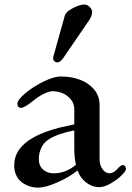

<svg xmlns="http://www.w3.org/2000/svg" viewBox="-20 -813 585 852"><path d="M215.8 -554.7Q215.8 -559.1 217.8 -565.9L267.6 -743.7Q272.5 -761.2 303.7 -777.1Q335 -793 353.5 -793Q367.2 -793 377.9 -782.2Q388.7 -771.5 388.7 -760.3Q388.7 -742.7 376.5 -724.6L259.8 -554.2Q247.1 -536.1 234.9 -536.1Q226.6 -536.1 221.2 -541.3Q215.8 -546.4 215.8 -554.7ZM43 -78.6Q43 -154.8 127 -202.1Q153.8 -217.3 186 -228.8Q218.3 -240.2 241.9 -246.1Q265.6 -252 309.6 -261.2V-327.6Q309.6 -354.5 293 -373.5Q276.4 -392.6 255.4 -400.4Q234.4 -408.2 212.9 -408.2Q197.3 -408.2 173.1 -396Q148.9 -383.8 126 -364.7Q88.4 -334.5 73.7 -334.5Q57.1 -334.5 57.1 -353Q57.1 -369.1 91.1 -398.2Q125 -427.2 171.9 -450.4Q218.8 -473.6 250 -473.6Q296.4 -473.6 335 -459.2Q373.5 -444.8 397.7 -415.8Q421.9 -386.7 421.9 -347.7V-106.9Q421.9 -80.1 435.1 -62Q448.2 -43.9 466.8 -43.9Q482.9 -43.9 501.5 -64Q516.1 -80.6 525.4 -80.6Q530.3 -80.6 534.7 -75.7Q539.1 -70.8 539.1 -63Q539.1 -54.7 520.3 -35.6Q501.5 -16.6 472.2 0.5Q442.9 17.6 418.9 17.6Q389.6 17.6 362.8 -2.9Q335.9 -23.4 325.2 -54.7H321.8Q287.1 -26.9 234.6 -3.7Q182.1 19.5 148.9 19.5Q134.8 19.5 120.8 16.4Q106.9 13.2 92.5 5.9Q78.1 -1.5 67.4 -12.5Q56.6 -23.4 49.8 -40.5Q43 -57.6 43 -78.6ZM152.3 -107.9Q152.3 -76.7 171.4 -60.3Q190.4 -43.9 217.8 -43.9Q272.5 -43.9 316.9 -82Q309.6 -113.8 309.6 -154.8V-234.4Q236.8 -220.2 197.3 -195.3Q173.8 -180.7 163.1 -156.7Q152.3 -132.8 152.3 -107.9Z"/></svg>

Font: Monomachus
Style: Medium
Weight: 500
Designer: Alexey Kryukov
Version: Version 1.0